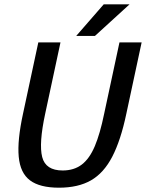

<svg xmlns="http://www.w3.org/2000/svg" viewBox="-20 -864 678 892"><path d="M567 -336Q541 -212 501.5 -136Q462 -60 402.5 -26Q343 8 254 8Q165 8 119.5 -26Q74 -60 67 -136Q60 -212 87 -336L158 -667H261L190 -336Q160 -197 176 -134.5Q192 -72 271 -72Q324 -72 360 -99.5Q396 -127 420.5 -185Q445 -243 464 -336L535 -667H638ZM582 -844 421 -697H334L462 -844Z"/></svg>

Font: Epunda Sans Medium
Style: Italic
Weight: 500
Italic angle: -12.0243°
Designer: Simon Atzbach
Foundry: typofactur
Version: Version 2.204; ttfautohint (v1.8.4.7-5d5b)